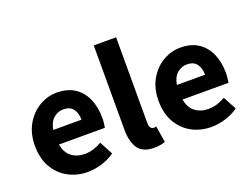

<svg xmlns="http://www.w3.org/2000/svg" viewBox="-110 -958 1579 1206"><g transform="rotate(-20 679.5 -355.0)"><path d="M294.4 12.2Q222.7 12.2 164.1 -19.5Q105.5 -51.3 71 -111.1Q36.6 -170.9 36.6 -255.4Q36.6 -337.9 71.3 -397.9Q106 -458 161.4 -490.7Q216.8 -523.4 277.8 -523.4Q350.1 -523.4 398.2 -491.5Q446.3 -459.5 470.5 -403.8Q494.6 -348.1 494.6 -277.8Q494.6 -258.3 492.7 -240Q490.7 -221.7 488.3 -211.9H181.2Q190.9 -155.8 227.1 -128.2Q263.2 -100.6 314.9 -100.6Q344.7 -100.6 372.8 -109.1Q400.9 -117.7 428.7 -133.8L476.1 -44.9Q436.5 -17.1 388.7 -2.4Q340.8 12.2 294.4 12.2ZM179.2 -310.1H367.7Q367.7 -354 347.2 -382.1Q326.7 -410.2 281.2 -410.2Q244.1 -410.2 215.6 -384.8Q187 -359.4 179.2 -310.1Z M737.8 12.2Q661.1 12.2 630.4 -33.7Q599.6 -79.6 599.6 -156.2V-722.2H749V-150.4Q749 -125.5 757.8 -116.2Q766.6 -106.9 775.9 -106.9Q780.3 -106.9 784.2 -107.2Q788.1 -107.4 794.4 -108.9L812 0Q799.8 4.9 781 8.5Q762.2 12.2 737.8 12.2Z M1120.6 12.2Q1048.8 12.2 990.2 -19.5Q931.6 -51.3 897.2 -111.1Q862.8 -170.9 862.8 -255.4Q862.8 -337.9 897.5 -397.9Q932.1 -458 987.5 -490.7Q1043 -523.4 1104 -523.4Q1176.3 -523.4 1224.4 -491.5Q1272.5 -459.5 1296.6 -403.8Q1320.8 -348.1 1320.8 -277.8Q1320.8 -258.3 1318.8 -240Q1316.9 -221.7 1314.5 -211.9H1007.3Q1017.1 -155.8 1053.2 -128.2Q1089.4 -100.6 1141.1 -100.6Q1170.9 -100.6 1199 -109.1Q1227.1 -117.7 1254.9 -133.8L1302.2 -44.9Q1262.7 -17.1 1214.8 -2.4Q1167 12.2 1120.6 12.2ZM1005.4 -310.1H1193.8Q1193.8 -354 1173.3 -382.1Q1152.8 -410.2 1107.4 -410.2Q1070.3 -410.2 1041.7 -384.8Q1013.2 -359.4 1005.4 -310.1Z"/></g></svg>

Font: Akatab Black
Style: Regular
Weight: 900
Designer: SIL Global
Foundry: SIL Global
Version: Version 4.000